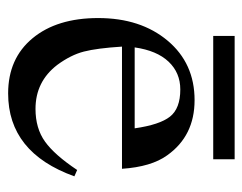

<svg xmlns="http://www.w3.org/2000/svg" viewBox="-84 -518 611 484"><g transform="rotate(90 222.0 -275.5)"><path d="M381 -507H70V-561H381ZM408 -164 424 -157Q364 10 215 10Q127 10 76 -51.5Q25 -113 25 -217Q25 -324 82 -392Q139 -460 232 -460Q322 -460 371 -391Q400 -351 405 -277H97Q101 -214 109.5 -181Q118 -148 143 -114Q185 -59 254 -59Q303 -59 336.5 -83Q370 -107 408 -164ZM99 -309H303Q294 -372 273.5 -398Q253 -424 205 -424Q163 -424 135 -394.5Q107 -365 99 -309Z"/></g></svg>

Font: STIX
Style: Regular
Weight: 400
Designer: MicroPress Inc., with final additions and corrections provided by Coen Hoffman, Elsevier (retired)
Version: Version 1.1.1